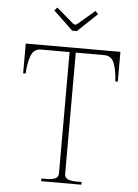

<svg xmlns="http://www.w3.org/2000/svg" viewBox="-60 -945 709 990"><g transform="rotate(5 295.0 -449.5)"><path d="M182 -883 196 -899 284 -824Q291 -819 295 -819Q299 -819 306 -824L394 -899L408 -883L307 -787H283ZM191 -14H218Q248 -14 263.5 -22Q279 -30 279 -47V-676H132Q93 -676 79 -637Q65 -598 63 -546H50V-700H540V-546H527Q525 -598 511 -637Q497 -676 458 -676H311V-47Q311 -30 326.5 -22Q342 -14 372 -14H399V0H191Z"/></g></svg>

Font: Taviraj Thin
Style: Regular
Weight: 250
Designer: Katatrad Team
Foundry: CadsonDemak
Version: Version 1.001